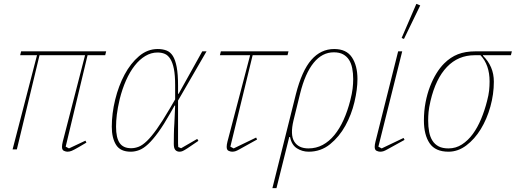

<svg xmlns="http://www.w3.org/2000/svg" viewBox="-20 -771 2662 991"><path d="M171 -486H84L89 -506H528L523 -486H432L319 -14L336 -5L421 -45L426 -35L387 -12Q361 3 350 7.5Q339 12 328 12Q320 12 310 7.5Q300 3 300 -13Q300 -24 304 -40L419 -486H184L67 0H45Z M899 -252V-50Q899 -41 899 -32Q899 -23 900 -12L915 -6L998 -54L1004 -44L948 -6Q931 5 923 8.5Q915 12 907 12Q893 12 885 3Q877 -6 877 -28Q877 -48 877.5 -78Q878 -108 880 -135L884 -226H881L859 -187Q825 -127 797 -88.5Q769 -50 745 -27.5Q721 -5 699 3.5Q677 12 655 12Q601 12 579 -23.5Q557 -59 557 -117Q557 -185 574.5 -256.5Q592 -328 623 -386Q654 -444 697.5 -481Q741 -518 794 -518Q819 -518 839 -510.5Q859 -503 872 -482.5Q885 -462 892 -425Q899 -388 899 -330V-287H902L1024 -506H1046ZM657 -6Q676 -6 695.5 -13.5Q715 -21 738 -43Q761 -65 789.5 -105Q818 -145 856 -210L884 -258V-307V-331Q884 -383 877.5 -415.5Q871 -448 859 -467Q847 -486 830.5 -493Q814 -500 793 -500Q760 -500 730 -482Q700 -464 675 -432Q650 -400 630.5 -356Q611 -312 598 -260Q587 -213 583 -179.5Q579 -146 579 -117Q579 -60 597.5 -33Q616 -6 657 -6Z M1120 -506H1469L1464 -486H1284L1169 -14L1186 -5L1302 -61L1307 -51L1217 -1Q1203 7 1195 9.5Q1187 12 1178 12Q1170 12 1160 7.5Q1150 3 1150 -13Q1150 -24 1154 -40L1271 -486H1115Z M1507 -284Q1538 -406 1587 -462Q1636 -518 1705 -518Q1768 -518 1796.5 -475Q1825 -432 1825 -363Q1825 -310 1809.5 -244.5Q1794 -179 1762.5 -122Q1731 -65 1683.5 -26.5Q1636 12 1573 12Q1540 12 1512.5 -5.5Q1485 -23 1477 -64H1473L1407 200H1386ZM1572 -5Q1612 -5 1645.5 -23Q1679 -41 1706 -74Q1733 -107 1753.5 -152.5Q1774 -198 1788 -253Q1797 -288 1800 -313.5Q1803 -339 1803 -363Q1803 -393 1798 -418.5Q1793 -444 1781.5 -462Q1770 -480 1751 -490.5Q1732 -501 1703 -501Q1643 -501 1599 -447Q1555 -393 1529 -288L1495 -150Q1477 -75 1499 -40Q1521 -5 1572 -5Z M2068 -49 1981 -1Q1967 7 1959 9.5Q1951 12 1942 12Q1934 12 1924 7.5Q1914 3 1914 -13Q1914 -24 1918 -40L2035 -506H2056L1933 -14L1950 -5L2063 -59ZM2129 -751 2149 -743 2065 -570 2053 -575Z M2473 -486V-483Q2500 -457 2514.5 -423.5Q2529 -390 2529 -349Q2529 -285 2511 -220.5Q2493 -156 2461.5 -104.5Q2430 -53 2387 -20.5Q2344 12 2295 12Q2227 12 2197.5 -31.5Q2168 -75 2168 -149Q2168 -198 2176.5 -242.5Q2185 -287 2199.5 -324.5Q2214 -362 2232.5 -392Q2251 -422 2272 -443Q2305 -476 2343.5 -491Q2382 -506 2434 -506H2622L2617 -486ZM2295 -5Q2333 -5 2364.5 -25.5Q2396 -46 2420.5 -79.5Q2445 -113 2463.5 -157.5Q2482 -202 2494 -250Q2502 -280 2504.5 -303.5Q2507 -327 2507 -351Q2507 -436 2460 -486H2430Q2345 -486 2287 -425.5Q2229 -365 2202 -250Q2194 -215 2192 -193Q2190 -171 2190 -149Q2190 -117 2195 -90.5Q2200 -64 2212 -45Q2224 -26 2244 -15.5Q2264 -5 2295 -5Z"/></svg>

Font: IBM Plex Serif Thin
Style: Italic
Weight: 100
Italic angle: -14°
Designer: Mike Abbink, Paul van der Laan, Pieter van Rosmalen
Foundry: Bold Monday
Version: Version 3.001